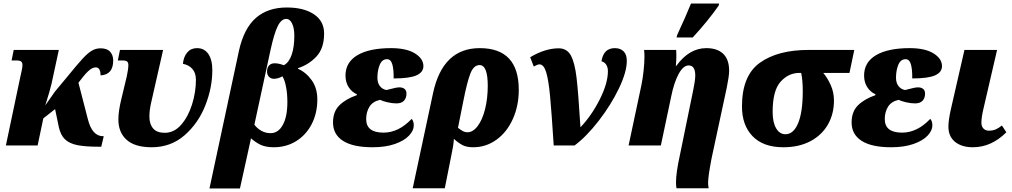

<svg xmlns="http://www.w3.org/2000/svg" viewBox="-20 -816 5674 1077"><path d="M544 -393Q544 -438 517 -438Q497 -438 474 -416Q451 -394 420 -352L473 -147Q497 -52 558 -52H562L548 7H534Q458 7 413.5 -2Q369 -11 344.5 -34.5Q320 -58 310 -103L289 -204L223 -152L191 0H13L94 -385Q96 -395 101 -416.5Q106 -438 106 -451Q106 -465 98.5 -471Q91 -477 69 -477H45L57 -536H310L269 -346Q261 -310 234 -225L288 -302L357 -385Q413 -454 443 -486.5Q473 -519 495.5 -532Q518 -545 544 -545Q581 -545 598 -525.5Q615 -506 615 -477Q615 -397 544 -393Z M644 -146Q644 -193 661 -262L691 -387Q700 -428 700 -451Q700 -465 693 -471Q686 -477 664 -477H641L653 -536H895L828 -241Q818 -198 818 -162Q818 -120 839 -95.5Q860 -71 904 -71Q957 -71 996.5 -116.5Q1036 -162 1057.5 -231Q1079 -300 1079 -368Q1079 -407 1059 -429.5Q1039 -452 1006 -458Q1010 -498 1030.5 -522Q1051 -546 1085 -546Q1126 -546 1148.5 -513.5Q1171 -481 1171 -422Q1171 -324 1131.5 -224Q1092 -124 1015 -57Q938 10 831 10Q737 10 690.5 -31.5Q644 -73 644 -146Z M1321 -534Q1349 -658 1416 -716Q1483 -774 1589 -774Q1684 -774 1741 -736Q1798 -698 1798 -628Q1798 -545 1755 -499Q1712 -453 1652 -434V-430Q1697 -410 1728.5 -366Q1760 -322 1760 -258Q1760 -181 1728.5 -120Q1697 -59 1641.5 -24.5Q1586 10 1516 10Q1472 10 1443.5 -3Q1415 -16 1388 -40L1326 241H1155ZM1592 -244Q1592 -290 1584.5 -329Q1577 -368 1564 -388Q1540 -374 1517 -374Q1500 -374 1489 -385Q1478 -396 1478 -415Q1478 -437 1489.5 -449Q1501 -461 1521 -461Q1544 -461 1572 -450Q1601 -465 1616 -508.5Q1631 -552 1631 -615Q1631 -658 1618.5 -684Q1606 -710 1586 -710Q1558 -710 1538 -669.5Q1518 -629 1498 -538L1407 -117Q1420 -98 1444 -83.5Q1468 -69 1498 -69Q1541 -69 1566.5 -115.5Q1592 -162 1592 -244Z M1848 -129Q1848 -190 1884 -225.5Q1920 -261 1981 -282L1982 -287Q1953 -300 1935.5 -327.5Q1918 -355 1918 -392Q1918 -467 1985 -506.5Q2052 -546 2174 -546Q2260 -546 2307.5 -516.5Q2355 -487 2355 -445Q2355 -411 2316.5 -393.5Q2278 -376 2188 -376Q2189 -427 2180.5 -455.5Q2172 -484 2151 -484Q2123 -484 2110 -452.5Q2097 -421 2097 -380Q2097 -351 2111 -333Q2125 -315 2148 -311L2168 -316Q2204 -326 2220 -326Q2239 -326 2249.5 -317Q2260 -308 2260 -291Q2260 -266 2246 -251Q2232 -236 2204 -236Q2180 -236 2152.5 -242.5Q2125 -249 2112 -256Q2071 -247 2052.5 -217.5Q2034 -188 2034 -148Q2034 -72 2131 -72Q2216 -72 2289 -149Q2294 -145 2297.5 -135.5Q2301 -126 2301 -112Q2301 -84 2274.5 -55.5Q2248 -27 2195.5 -8.5Q2143 10 2070 10Q1960 10 1904 -26Q1848 -62 1848 -129Z M2409 -293Q2463 -546 2671 -546Q2890 -546 2890 -312Q2890 -222 2856.5 -148Q2823 -74 2764.5 -32Q2706 10 2634 10Q2599 10 2576.5 -1Q2554 -12 2526 -37Q2524 0 2513 49L2475 240H2295ZM2716 -335Q2716 -451 2670 -451Q2637 -451 2618.5 -403.5Q2600 -356 2579 -249L2549 -99Q2566 -86 2577 -80Q2588 -74 2602 -74Q2633 -74 2659.5 -109Q2686 -144 2701 -204Q2716 -264 2716 -335Z M3006 -455Q2996 -455 2974 -443L2954 -495Q3038 -545 3114 -545Q3160 -545 3182 -505Q3204 -465 3214 -381Q3224 -297 3236 -102Q3298 -167 3344 -258Q3390 -349 3390 -417Q3390 -438 3380.5 -453Q3371 -468 3354 -472Q3365 -546 3429 -546Q3460 -546 3478 -528Q3496 -510 3496 -475Q3496 -412 3451.5 -319.5Q3407 -227 3338.5 -138.5Q3270 -50 3203 0H3086Q3074 -187 3065.5 -277.5Q3057 -368 3043.5 -411.5Q3030 -455 3006 -455Z M3772 207Q3772 153 3793 58L3869 -313Q3872 -326 3876 -351.5Q3880 -377 3880 -392Q3880 -449 3843 -449Q3813 -449 3787 -401.5Q3761 -354 3745 -275L3687 0H3506L3578 -339Q3585 -373 3590 -418Q3595 -463 3595 -499Q3595 -516 3593 -536H3773L3774 -505Q3774 -474 3771 -447H3774Q3846 -546 3942 -546Q4004 -546 4037 -514Q4070 -482 4070 -419Q4070 -390 4057 -326L3972 70Q3952 172 3952 209Q3952 222 3955 240H3775Q3772 231 3772 207ZM3779 -621Q3827 -724 3856 -796H4014L4011 -784Q3950 -697 3866 -606H3775Z M4142 -219Q4142 -392 4242.5 -464Q4343 -536 4516 -536H4772L4745 -407H4598Q4621 -380 4639.5 -339.5Q4658 -299 4658 -252Q4658 -176 4623.5 -116.5Q4589 -57 4525 -23.5Q4461 10 4374 10Q4262 10 4202 -51.5Q4142 -113 4142 -219ZM4483 -306Q4483 -367 4474 -407H4464Q4403 -407 4358.5 -357.5Q4314 -308 4314 -188Q4314 -130 4333.5 -96.5Q4353 -63 4386 -63Q4431 -63 4457 -125Q4483 -187 4483 -306Z M4757 -129Q4757 -190 4793 -225.5Q4829 -261 4890 -282L4891 -287Q4862 -300 4844.5 -327.5Q4827 -355 4827 -392Q4827 -467 4894 -506.5Q4961 -546 5083 -546Q5169 -546 5216.5 -516.5Q5264 -487 5264 -445Q5264 -411 5225.5 -393.5Q5187 -376 5097 -376Q5098 -427 5089.5 -455.5Q5081 -484 5060 -484Q5032 -484 5019 -452.5Q5006 -421 5006 -380Q5006 -351 5020 -333Q5034 -315 5057 -311L5077 -316Q5113 -326 5129 -326Q5148 -326 5158.5 -317Q5169 -308 5169 -291Q5169 -266 5155 -251Q5141 -236 5113 -236Q5089 -236 5061.5 -242.5Q5034 -249 5021 -256Q4980 -247 4961.5 -217.5Q4943 -188 4943 -148Q4943 -72 5040 -72Q5125 -72 5198 -149Q5203 -145 5206.5 -135.5Q5210 -126 5210 -112Q5210 -84 5183.5 -55.5Q5157 -27 5104.5 -8.5Q5052 10 4979 10Q4869 10 4813 -26Q4757 -62 4757 -129Z M5300 -106Q5300 -142 5314 -204L5390 -536H5573L5497 -208Q5485 -158 5485 -128Q5485 -107 5496.5 -95Q5508 -83 5527 -83Q5549 -83 5566 -90.5Q5583 -98 5600 -112L5625 -74Q5541 10 5437 10Q5375 10 5337.5 -20Q5300 -50 5300 -106Z"/></svg>

Font: Noto Serif NarrowBlack
Style: Italic
Weight: 900
Width: 4
Italic angle: -12°
Designer: Monotype Design Team
Foundry: Monotype Imaging Inc.
Version: Version 1.001